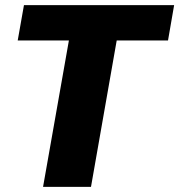

<svg xmlns="http://www.w3.org/2000/svg" viewBox="-20 -731 701 751"><path d="M49.3 -572.8H249.5L148.4 0H335.9L436.5 -572.8H637.2L661.1 -710.9H73.7Z"/></svg>

Font: Roboto Flex
Style: wght 900 wdth 100 opsz 14.0 GRAD 0.00 slnt -10.00 XTRA 468 XOPQ 96 YOPQ 79 YTLC 514 YTUC 712 YTAS 750 YTDE -203.00 YTFI 738
Weight: 900
Italic angle: -10°
Designer: Berlow after Robertson
Foundry: Google
Version: Version 3.100